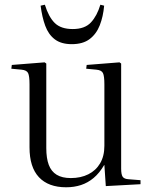

<svg xmlns="http://www.w3.org/2000/svg" viewBox="-20 -779 644 813"><path d="M260 14Q185 14 145 -28.5Q105 -71 105 -155V-422Q105 -457 99 -469.5Q93 -482 71 -484L28 -488L30 -504L169 -515L176 -510V-152Q176 -109 186.5 -81Q197 -53 220 -39Q243 -25 280 -25Q322 -25 354 -41Q386 -57 404 -87.5Q422 -118 422 -162V-422Q422 -457 416 -469.5Q410 -482 388 -484L345 -488L347 -504L486 -515L493 -510V-65Q493 -40 499.5 -30.5Q506 -21 525 -20L575 -16V1L428 9L422 -80H421Q401 -46 376.5 -25.5Q352 -5 323 4.5Q294 14 260 14ZM284 -592Q239 -592 212 -612.5Q185 -633 171.5 -670Q158 -707 152 -755L170 -759Q186 -707 212 -681.5Q238 -656 288 -656Q339 -656 365 -684Q391 -712 405 -759L421 -755Q417 -709 402.5 -672Q388 -635 359.5 -613.5Q331 -592 284 -592Z"/></svg>

Font: Literata 60pt Light
Style: Regular
Weight: 300
Designer: Latin by Veronika Burian and Jose Scaglione. Greek by Irene Vlachou. Cyrillic by Vera Evstafieva.
Foundry: TypeTogether
Version: Version 3.103;gftools[0.9.29]